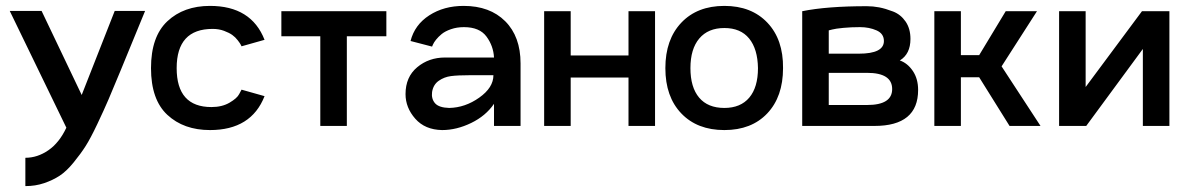

<svg xmlns="http://www.w3.org/2000/svg" viewBox="-20 -427 4035 651"><path d="M369 -390H472L389 -188Q363 -125 348 -90Q333 -55 310 -6.5Q287 42 270.5 68Q254 94 229.5 124Q205 154 182 169Q159 184 129.5 194Q100 204 66 204V108Q107 108 144 82.5Q181 57 205 6L13 -390H121L257 -105Z M692 14Q603 14 547.5 -37.5Q492 -89 492 -196Q492 -303 547.5 -355Q603 -407 692 -407Q832 -407 877 -292L799 -270Q798 -272 796 -276Q794 -280 786 -290.5Q778 -301 767.5 -308.5Q757 -316 739.5 -322.5Q722 -329 701 -329Q579 -329 579 -196Q579 -64 697 -64Q733 -64 758.5 -79Q784 -94 791 -108L799 -123L877 -101Q832 14 692 14Z M1290 -389V-304H1156V0H1066V-304H934V-389Z M1552 -407Q1641 -407 1693 -355Q1745 -303 1745 -212V0H1655V-75Q1627 -34 1577.5 -10Q1528 14 1479 14Q1421 13 1388 -24.5Q1355 -62 1355 -108Q1355 -166 1394.5 -199Q1434 -232 1489 -232H1655Q1653 -271 1629.5 -303Q1606 -335 1553 -335Q1529 -335 1509 -328Q1489 -321 1477.5 -311.5Q1466 -302 1458.5 -292.5Q1451 -283 1448 -276L1445 -269L1372 -288Q1386 -343 1435.5 -375Q1485 -407 1552 -407ZM1503 -61Q1557 -62 1605 -96Q1653 -130 1653 -172H1573Q1532 -172 1509 -169Q1486 -166 1467.5 -153Q1449 -140 1445 -115Q1442 -92 1455 -77Q1468 -62 1503 -61Z M2111 -389H2201V0H2111V-164H1915V0H1825V-389H1915V-239H2111Z M2635 -196Q2635 -99 2581.5 -42.5Q2528 14 2436 14Q2344 14 2290 -42.5Q2236 -99 2236 -196Q2236 -293 2290 -350Q2344 -407 2436 -407Q2528 -407 2582 -350Q2636 -293 2635 -196ZM2436 -61Q2491 -61 2520.5 -96Q2550 -131 2550 -196Q2549 -261 2520 -296.5Q2491 -332 2436 -332Q2381 -332 2351 -296.5Q2321 -261 2321 -196Q2321 -131 2350.5 -96Q2380 -61 2436 -61Z M2700 0V-389Q2784 -406 2919 -406Q2940 -406 2961 -402Q2982 -398 3008 -388Q3034 -378 3050.5 -354Q3067 -330 3067 -295Q3067 -244 3031 -222Q3057 -213 3075 -186.5Q3093 -160 3093 -122Q3093 0 2945 0ZM2790 -245H2892Q2977 -245 2977 -288Q2977 -313 2952 -324Q2927 -335 2896 -335Q2866 -335 2839.5 -332.5Q2813 -330 2802 -327L2790 -324ZM2790 -71H2920Q3005 -71 3005 -125Q3005 -180 2920 -180H2790Z M3403 0 3300 -165H3238V0H3148V-389H3238V-240H3300L3390 -389H3496L3376 -202L3508 0Z M3852 -389H3945V0H3855V-261L3663 0H3571V-389H3661V-132Z"/></svg>

Font: MB Grotesk
Style: Regular
Weight: 400
Designer: Nawras Khrais
Foundry: Nawras Khrais
Version: Version 1.000;PS 001.000;hotconv 1.0.88;makeotf.lib2.5.64775